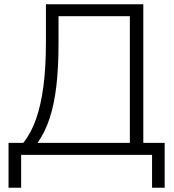

<svg xmlns="http://www.w3.org/2000/svg" viewBox="-20 -725 816 899"><path d="M20 154V-56H89Q126 -102 149 -168Q172 -234 183.5 -322.5Q195 -411 195 -524V-705H651V-56H751V154H692V0H79V154ZM156 -56H588V-649H254V-521Q254 -409 244 -323Q234 -237 212.5 -171.5Q191 -106 156 -56Z"/></svg>

Font: Nunito Sans 11pt Light
Style: Regular
Weight: 300
Version: Version 3.101;gftools[0.9.27]